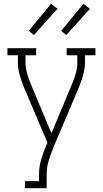

<svg xmlns="http://www.w3.org/2000/svg" viewBox="-20 -773 540 1008"><path d="M111 215V178H185V141Q185 104 195.5 67Q206 30 221 -5L229 -24L106 -314Q93 -346 83.5 -379Q74 -412 74 -447V-483H19V-520H170V-483H114V-447Q114 -416 122.5 -386.5Q131 -357 143 -329L250 -73L357 -329Q369 -357 377.5 -386.5Q386 -416 386 -447V-483H330V-520H481V-483H426V-447Q426 -412 416.5 -379Q407 -346 394 -314L257 9Q257 10 256.5 11.5Q256 13 256 14Q243 44 234 76Q225 108 225 141V215ZM328 -589 301 -611 418 -753 452 -727ZM158 -589 131 -611 248 -753 282 -727Z"/></svg>

Font: Iosevka Curly Slab Extralight
Style: Regular
Weight: 200
Monospace: yes
Designer: Belleve Invis
Foundry: Belleve Invis
Version: Version 22.1.2; ttfautohint (v1.8.4)